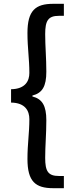

<svg xmlns="http://www.w3.org/2000/svg" viewBox="-20 -816 395 1007"><path d="M259 171H315V107H289C232 107 217 82 217 12C217 -53 223 -111 223 -185C223 -261 202 -297 150 -310V-315C202 -328 223 -363 223 -440C223 -514 217 -572 217 -637C217 -707 232 -733 289 -733H315V-796H259C166 -796 124 -761 124 -643C124 -562 134 -508 134 -433C134 -392 113 -349 38 -348V-278C113 -277 134 -234 134 -191C134 -117 124 -63 124 18C124 136 166 171 259 171Z"/></svg>

Font: Source Han Sans JP Medium
Style: Regular
Weight: 500
Designer: Ryoko NISHIZUKA 西塚涼子 (kana, bopomofo & ideographs); Paul D. Hunt (Latin, Greek & Cyrillic); Sandoll Communications 산돌커뮤니
Foundry: Adobe
Version: Version 2.002;hotconv 1.0.116;makeotfexe 2.5.65601